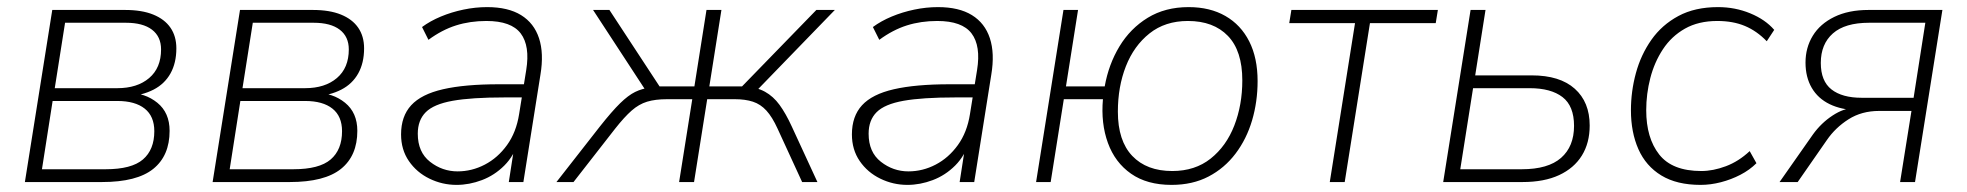

<svg xmlns="http://www.w3.org/2000/svg" viewBox="-20 -512 5533 540"><path d="M50 0 127 -484H332Q379 -484 411 -471Q443 -458 459.5 -434Q476 -410 476 -376Q476 -335 459.5 -305.5Q443 -276 412 -260Q381 -244 337 -240L339 -251Q388 -251 422.5 -223Q457 -195 457 -144Q457 -74 411 -37Q365 0 267 0ZM98 -36H277Q350 -36 382 -63.5Q414 -91 414 -143Q414 -185 387 -206.5Q360 -228 310 -228H128ZM134 -264H310Q366 -264 399.5 -292.5Q433 -321 433 -373Q433 -409 407.5 -428.5Q382 -448 334 -448H163Z M578 0 655 -484H860Q907 -484 939 -471Q971 -458 987.5 -434Q1004 -410 1004 -376Q1004 -335 987.5 -305.5Q971 -276 940 -260Q909 -244 865 -240L867 -251Q916 -251 950.5 -223Q985 -195 985 -144Q985 -74 939 -37Q893 0 795 0ZM626 -36H805Q878 -36 910 -63.5Q942 -91 942 -143Q942 -185 915 -206.5Q888 -228 838 -228H656ZM662 -264H838Q894 -264 927.5 -292.5Q961 -321 961 -373Q961 -409 935.5 -428.5Q910 -448 862 -448H691Z M1264 8Q1224 8 1188 -9.5Q1152 -27 1130 -59Q1108 -91 1108 -134Q1108 -185 1136.5 -216Q1165 -247 1226 -261Q1287 -275 1383 -275H1464L1458 -238H1399Q1306 -238 1253 -228.5Q1200 -219 1177.5 -196.5Q1155 -174 1155 -136Q1155 -84 1189.5 -57Q1224 -30 1267 -30Q1307 -30 1343.5 -49Q1380 -68 1406 -104Q1432 -140 1440 -191L1460 -315Q1471 -383 1444.5 -418Q1418 -453 1348 -453Q1302 -453 1262.5 -440.5Q1223 -428 1185 -400L1167 -436Q1190 -453 1220 -465.5Q1250 -478 1283.5 -485Q1317 -492 1350 -492Q1409 -492 1445.5 -469.5Q1482 -447 1496 -404.5Q1510 -362 1500 -302L1452 0H1411L1429 -116H1439Q1426 -74 1398.5 -46.5Q1371 -19 1335.5 -5.5Q1300 8 1264 8Z M1545 0 1667 -156Q1701 -199 1724 -221.5Q1747 -244 1766.5 -253.5Q1786 -263 1810 -266L1797 -256L1648 -484H1694L1835 -269H1933L1967 -484H2009L1975 -269H2067L2276 -484H2328L2107 -256L2073 -269Q2108 -267 2131.5 -254Q2155 -241 2172.5 -217Q2190 -193 2207 -156L2279 0H2236L2167 -150Q2152 -183 2135.5 -201Q2119 -219 2097.5 -226Q2076 -233 2047 -233H1969L1932 0H1890L1927 -233H1856Q1823 -233 1800 -226Q1777 -219 1756.5 -201Q1736 -183 1710 -150L1593 0Z M2532 8Q2492 8 2456 -9.5Q2420 -27 2398 -59Q2376 -91 2376 -134Q2376 -185 2404.5 -216Q2433 -247 2494 -261Q2555 -275 2651 -275H2732L2726 -238H2667Q2574 -238 2521 -228.5Q2468 -219 2445.5 -196.5Q2423 -174 2423 -136Q2423 -84 2457.5 -57Q2492 -30 2535 -30Q2575 -30 2611.5 -49Q2648 -68 2674 -104Q2700 -140 2708 -191L2728 -315Q2739 -383 2712.5 -418Q2686 -453 2616 -453Q2570 -453 2530.5 -440.5Q2491 -428 2453 -400L2435 -436Q2458 -453 2488 -465.5Q2518 -478 2551.5 -485Q2585 -492 2618 -492Q2677 -492 2713.5 -469.5Q2750 -447 2764 -404.5Q2778 -362 2768 -302L2720 0H2679L2697 -116H2707Q2694 -74 2666.5 -46.5Q2639 -19 2603.5 -5.5Q2568 8 2532 8Z M3275 8Q3206 8 3161 -23.5Q3116 -55 3096 -110Q3076 -165 3082 -233H2972L2935 0H2894L2971 -484H3012L2978 -269H3087Q3098 -331 3128.5 -381.5Q3159 -432 3208 -462Q3257 -492 3323 -492Q3383 -492 3426.5 -467Q3470 -442 3493.5 -395.5Q3517 -349 3517 -284Q3517 -226 3501.5 -173.5Q3486 -121 3455 -80Q3424 -39 3379 -15.5Q3334 8 3275 8ZM3277 -31Q3341 -31 3385 -66Q3429 -101 3451.5 -159Q3474 -217 3474 -286Q3474 -369 3433.5 -411Q3393 -453 3321 -453Q3257 -453 3213 -418Q3169 -383 3146.5 -325.5Q3124 -268 3124 -198Q3124 -116 3164.5 -73.5Q3205 -31 3277 -31Z M3720 0 3791 -447H3606L3612 -484H4024L4018 -447H3833L3762 0Z M4039 0 4116 -484H4158L4129 -300H4288Q4367 -300 4409 -262.5Q4451 -225 4451 -159Q4451 -110 4429 -74.5Q4407 -39 4365 -19.5Q4323 0 4262 0ZM4087 -36H4260Q4334 -36 4370.5 -68Q4407 -100 4407 -158Q4407 -214 4374.5 -239Q4342 -264 4282 -264H4123Z M4763 8Q4696 8 4652.5 -18.5Q4609 -45 4588 -92.5Q4567 -140 4567 -202Q4567 -255 4581 -306.5Q4595 -358 4624.5 -400Q4654 -442 4700.5 -467Q4747 -492 4812 -492Q4860 -492 4902.5 -474.5Q4945 -457 4970 -428L4949 -396Q4921 -425 4887.5 -439Q4854 -453 4810 -453Q4757 -453 4719 -431.5Q4681 -410 4657 -373.5Q4633 -337 4621.5 -292.5Q4610 -248 4610 -202Q4610 -124 4646.5 -77.5Q4683 -31 4765 -31Q4798 -31 4834 -44.5Q4870 -58 4901 -87L4920 -53Q4901 -34 4875 -20.5Q4849 -7 4820 0.5Q4791 8 4763 8Z M4985 0 5079 -134Q5102 -166 5134 -187Q5166 -208 5194 -208H5205L5204 -202Q5159 -203 5126 -219Q5093 -235 5075.5 -265Q5058 -295 5058 -336Q5058 -378 5078.5 -411.5Q5099 -445 5139 -464.5Q5179 -484 5235 -484H5443L5366 0H5324L5356 -200H5265Q5216 -200 5179 -176.5Q5142 -153 5118 -118L5036 0ZM5216 -237H5362L5395 -448H5237Q5169 -448 5135 -418Q5101 -388 5101 -335Q5101 -284 5131 -260.5Q5161 -237 5216 -237Z"/></svg>

Font: Nunito Sans 12pt ExtraLight
Style: Italic
Weight: 200
Italic angle: -9°
Designer: Vernon Adams
Foundry: Vernon Adams
Version: Version 3.101;gftools[0.9.27]